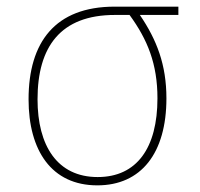

<svg xmlns="http://www.w3.org/2000/svg" viewBox="-20 -548 603 578"><path d="M273 10C405 10 481 -87 481 -252C481 -353 452 -428 401 -503H517V-528H325C146 -528 66 -421 66 -249C66 -95 135 10 273 10ZM274 -15C152 -15 93 -110 93 -249C93 -407 162 -503 326 -503H370C424 -429 454 -356 454 -252C454 -103 392 -15 274 -15Z"/></svg>

Font: Noto Sans Mono SemiCondensed Thin
Style: Regular
Weight: 100
Width: 4
Designer: Monotype Design Team
Foundry: Monotype Imaging Inc.
Version: Version 2.014